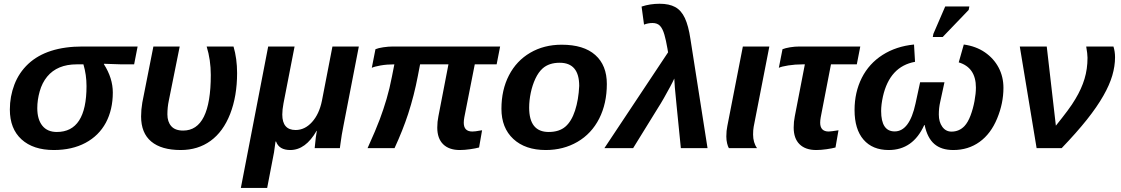

<svg xmlns="http://www.w3.org/2000/svg" viewBox="-20 -770 5826 998"><path d="M259.8 9.8Q152.8 9.8 92 -45.4Q31.2 -100.6 31.2 -200.7Q31.2 -268.6 54.9 -330.6Q78.6 -392.6 127 -438Q224.1 -528.3 409.2 -528.3H695.3L677.2 -435.5H611.8L520.5 -438.5L520 -436.5Q566.4 -363.8 566.4 -289.1Q566.4 -200.2 530.3 -132.3Q493.7 -64.5 424.1 -27.3Q354.5 9.8 259.8 9.8ZM275.4 -84Q429.7 -84 429.7 -322.3Q429.7 -381.3 413.6 -435.5H378.9Q277.8 -435.5 225.1 -371.6Q198.7 -339.4 186.3 -294.9Q173.8 -250.5 173.8 -208Q173.8 -149.4 200 -116.7Q226.1 -84 275.4 -84Z M1176.3 -177.7Q1140.1 -85.4 1074.5 -37.8Q1008.8 9.8 919.4 9.8Q818.8 9.8 766.1 -34.4Q713.4 -78.6 713.4 -164.6Q713.4 -200.2 719.7 -236.8L777.3 -528.3H914.1L857.4 -246.6Q850.1 -212.4 850.1 -175.3Q850.1 -137.2 870.1 -114.3Q890.1 -91.3 932.1 -91.3Q1075.7 -91.3 1075.7 -380.4Q1075.7 -458.5 1054.2 -528.3H1193.8Q1212.4 -465.3 1212.4 -390.1Q1212.4 -270.5 1176.3 -177.7Z M1404.3 22Q1395.5 67.9 1386.5 114.3Q1377.4 160.6 1368.7 207H1231.9L1374 -528.3H1511.2L1453.6 -232.9Q1447.3 -199.7 1447.3 -174.8Q1447.3 -94.2 1516.6 -94.2Q1564.5 -94.2 1601.8 -135.5Q1639.2 -176.8 1653.3 -246.1L1708 -528.3H1845.2L1765.6 -118.2Q1760.7 -95.2 1756.6 -69.8Q1752.4 -44.4 1750 -25.1Q1747.6 -5.9 1746.6 0H1615.7L1617.2 -14.6Q1619.1 -37.6 1621.6 -56.2Q1624 -74.7 1627 -89.8H1625.5Q1568.4 9.8 1488.8 9.8Q1430.7 9.8 1415 -34.2H1412.1Q1410.2 -20.5 1408.2 -6.3Q1406.2 7.8 1404.3 22Z M2390.6 -132.3Q2390.6 -86.4 2435.1 -86.4Q2450.7 -86.4 2475.1 -91.3L2485.8 -92.8L2470.2 -3.4Q2452.6 1.5 2423.8 5.6Q2395 9.8 2370.1 9.8Q2314 9.8 2283.4 -20.3Q2252.9 -50.3 2252.9 -106.9Q2252.9 -137.2 2258.8 -165.5L2311 -435.5H2163.6Q2160.6 -420.4 2157.7 -405.3Q2154.8 -390.1 2151.9 -375Q2132.8 -274.4 2101.6 -178.2Q2073.7 -92.8 2030.8 0H1890.6Q1934.6 -97.2 1954.1 -149.9Q1973.1 -200.7 1989.3 -255.4Q2005.4 -310.1 2017.1 -371.1L2029.8 -435.5Q1990.7 -435.5 1958 -429.7Q1925.3 -423.8 1912.6 -417.5L1931.6 -514.2Q1946.3 -520.5 1972.9 -524.4Q1999.5 -528.3 2023.4 -528.3H2579.6L2561.5 -435.5H2447.8L2393.6 -160.6Q2390.6 -144.5 2390.6 -132.3Z M3134.3 -333.5Q3134.3 -232.4 3094.7 -153.8Q3054.7 -75.2 2981.7 -32.7Q2908.7 9.8 2816.9 9.8Q2710.4 9.8 2648.4 -47.6Q2586.4 -105 2586.4 -204.6Q2586.4 -302.7 2625.5 -378.4Q2664.6 -454.1 2736.1 -495.8Q2807.6 -537.6 2899.4 -537.6Q3014.2 -537.6 3074.2 -484.1Q3134.3 -430.7 3134.3 -333.5ZM2990.7 -323.2Q2990.7 -443.8 2889.2 -443.8Q2834 -443.8 2800.8 -414.6Q2778.8 -395 2762.9 -361.1Q2747.1 -327.1 2738.8 -287.4Q2730.5 -247.6 2730.5 -210.4Q2730.5 -84 2832 -84Q2886.7 -84 2918.9 -111.8Q2950.7 -139.2 2969 -195.3Q2987.3 -251.5 2990.7 -323.2Z M3484.9 -361.8Q3478.5 -347.2 3463.1 -318.4Q3447.8 -289.6 3430.4 -259.3Q3413.1 -229 3400.4 -209.5L3271 0H3121.6L3452.6 -498L3449.2 -518.1Q3445.3 -540.5 3441.4 -558.3Q3437.5 -576.2 3433.6 -589.4Q3424.3 -621.6 3410.4 -636Q3396.5 -650.4 3371.6 -650.4Q3349.6 -650.4 3327.6 -642.1L3314.9 -735.8Q3358.9 -750.5 3408.7 -750.5Q3458 -750.5 3489.5 -733.4Q3521 -716.3 3539.8 -676.3Q3558.6 -636.2 3568.8 -567.4L3657.7 0H3519Q3504.9 -140.1 3497.1 -218.8Q3489.3 -297.4 3487.8 -315.4Q3484.9 -350.6 3484.9 -361.8Z M3894.5 -70.8Q3894.5 -28.8 3915 0H3768.6Q3763.7 -7.8 3759.5 -24.7Q3755.4 -41.5 3755.4 -60.5Q3755.4 -90.8 3760.7 -115.2L3841.3 -528.3H3979L3897.5 -110.8Q3894.5 -94.2 3894.5 -70.8Z M4152.3 -435.5Q4112.8 -435.5 4077.4 -429.9Q4042 -424.3 4028.3 -417.5L4047.4 -514.2Q4061.5 -520 4086.4 -524.2Q4111.3 -528.3 4136.7 -528.3H4451.7L4433.6 -435.5H4299.3L4246.1 -160.6Q4243.2 -144.5 4243.2 -132.3Q4243.2 -86.4 4287.6 -86.4Q4294.4 -86.4 4305.9 -88.1Q4317.4 -89.8 4338.4 -92.8L4322.8 -3.4Q4305.2 1.5 4276.4 5.6Q4247.6 9.8 4222.7 9.8Q4166.5 9.8 4136 -20.3Q4105.5 -50.3 4105.5 -106.9Q4105.5 -137.2 4111.3 -165.5L4163.6 -435.5Z M4859.9 -174.8Q4859.9 -136.2 4877.9 -111.1Q4896 -85.9 4925.8 -85.9Q4965.8 -85.9 4993.2 -114.7Q5011.2 -133.8 5024.7 -169.4Q5038.1 -205.1 5045.4 -244.6Q5052.7 -284.2 5052.7 -314.9Q5052.7 -418.9 4963.4 -445.8L4989.7 -538.6Q5053.2 -529.8 5099.4 -498Q5145.5 -466.3 5170.7 -418.7Q5195.8 -371.1 5195.8 -313.5Q5195.8 -232.9 5163.1 -154.3Q5130.4 -74.7 5071.8 -32.5Q5013.2 9.8 4935.1 9.8Q4873 9.8 4836.7 -21.5Q4800.3 -52.7 4786.1 -120.1H4784.2Q4725.6 9.8 4599.6 9.8Q4515.1 9.8 4468.5 -44.2Q4421.9 -98.1 4421.9 -198.2Q4421.9 -290 4459.5 -365.2Q4497.1 -439.5 4567.4 -484.4Q4637.7 -529.3 4731 -538.6L4736.3 -448.7Q4604.5 -424.8 4569.3 -268.1Q4560.1 -226.1 4560.1 -192.9Q4560.1 -86.9 4630.4 -86.9Q4707.5 -86.9 4738.8 -231.9L4762.7 -342.3H4889.2L4867.2 -240.7Q4859.9 -209.5 4859.9 -174.8ZM5015.1 -718.3 4879.9 -577.6H4828.6L4831.5 -593.8L4893.1 -736.3H5018.6Z M5468.3 -116.7Q5502.9 -159.7 5528.6 -194.1Q5554.2 -228.5 5569.8 -255.4Q5601.6 -308.1 5617.2 -359.9Q5632.8 -411.6 5632.8 -469.7Q5632.8 -489.7 5626 -528.3H5767.6Q5775.9 -502 5775.9 -472.2Q5775.9 -426.3 5761.5 -377.2Q5747.1 -328.1 5715.3 -272.5Q5682.6 -214.8 5629.4 -147.9Q5576.2 -81.1 5498.5 0H5368.2L5280.8 -528.3H5420.9Z"/></svg>

Font: Arimo
Style: Bold Italic
Weight: 700
Italic angle: -12°
Designer: Steve Matteson
Foundry: Monotype Imaging Inc.
Version: Version 1.33